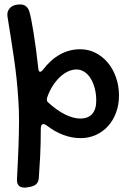

<svg xmlns="http://www.w3.org/2000/svg" viewBox="-20 -643 582 862"><path d="M62 -199.2Q56.2 -291 42.7 -381.8Q29.3 -472.7 14.2 -564.9Q13.2 -568.8 13.2 -572Q13.2 -575.2 13.2 -578.1Q13.2 -580.6 13.2 -583Q13.2 -585.4 14.2 -587.9Q18.6 -604.5 32.7 -613.8Q46.9 -623 71.3 -623Q99.1 -623 110.4 -595.2Q115.2 -581.1 120.4 -554.7Q125.5 -528.3 131.1 -493.7Q136.7 -459 142.1 -417.7Q147.5 -376.5 152.3 -333Q153.8 -320.8 160.2 -320.8Q165.5 -320.8 171.4 -328.1Q242.7 -421.9 340.3 -421.9Q377 -421.9 408.7 -405.8Q440.4 -389.6 463.9 -361.8Q487.3 -334 500.7 -295.9Q514.2 -257.8 514.2 -213.9Q514.2 -172.9 501.2 -137.7Q488.3 -102.5 465.3 -77.1Q442.4 -51.8 410.9 -37.4Q379.4 -22.9 342.3 -22.9Q302.2 -22.9 263.9 -37.4Q225.6 -51.8 190.4 -79.1Q185.5 -83 181.4 -84.5Q177.2 -85.9 174.3 -85.9Q168.9 -85.9 166 -80.6Q163.1 -75.2 163.1 -65.9Q163.1 -31.2 162.4 -0.5Q161.6 30.3 160.2 61L154.3 155.8Q153.3 174.3 141.8 184.6Q130.4 194.8 101.1 198.2Q98.1 199.2 95.2 199.2Q92.3 199.2 89.4 199.2Q72.8 199.2 64.5 190.4Q56.2 181.6 56.2 166V161.1Q58.1 119.1 60.1 83Q62 46.9 63 15.1Q64 -16.6 64.7 -44.2Q65.4 -71.8 65.4 -97.2Q65.4 -124 64.7 -149.2Q64 -174.3 62 -199.2ZM323.2 -331.1Q303.7 -331.1 284.4 -321.8Q265.1 -312.5 247.8 -295.9Q230.5 -279.3 216.1 -256.6Q201.7 -233.9 192.4 -207Q190.9 -201.7 190.7 -199.7Q190.4 -197.8 190.4 -195.8Q190.4 -187.5 196.3 -183.1Q233.9 -148.4 271.2 -129.6Q308.6 -110.8 340.3 -110.8Q375.5 -110.8 393.8 -131.3Q412.1 -151.9 412.1 -190.9Q412.1 -221.2 405.3 -246.8Q398.4 -272.5 386.7 -291.3Q375 -310.1 358.6 -320.6Q342.3 -331.1 323.2 -331.1Z"/></svg>

Font: Gochi Hand Cyrillic
Style: Regular
Weight: 400
Designer: Juan Pablo del Peral; Denis Ignatov
Foundry: Juan Pablo del Peral; Denis Ignatov
Version: Version 1.00 June 29, 2018, initial release